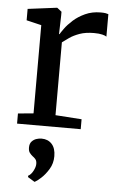

<svg xmlns="http://www.w3.org/2000/svg" viewBox="-57 -606 562 915"><g transform="rotate(5 224.0 -148.0)"><path d="M36.5 0V-48.5L110.5 -55.5V-477.5L39 -494.5V-549L176.5 -566.5H179.5L201 -549.5V-530.5L198.5 -442.5H201Q205.5 -450.5 219.5 -470Q233.5 -489.5 257 -510.8Q280.5 -532 313.5 -547.2Q346.5 -562.5 388 -562.5Q402.5 -562.5 411 -561Q419.5 -559.5 424.5 -557.5V-450Q419 -454.5 404 -458.2Q389 -462 365 -462Q324.5 -462 296 -451.8Q267.5 -441.5 248.2 -428.2Q229 -415 215.5 -404.5V-56L341 -47.5V0ZM227 139.5Q227 174 210.2 201.5Q193.5 229 173.8 246.8Q154 264.5 144.5 269H143L111 249.5L110.5 243Q124.5 236 134.5 217Q144.5 198 144.5 183.5Q144.5 168.5 137.8 160.8Q131 153 123.5 148Q116 142 109.5 133.5Q103 125 103 108.5Q103 89.5 113 79Q123 68.5 135.8 64.8Q148.5 61 157 61H159.5Q190 61 208.5 81.2Q227 101.5 227 139.5Z"/></g></svg>

Font: Merriweather 20pt
Style: Regular
Weight: 400
Version: Version 2.100